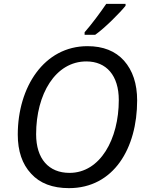

<svg xmlns="http://www.w3.org/2000/svg" viewBox="-20 -964 761 994"><path d="M337 10C569 10 690 -197 690 -444C690 -531 667 -599 622 -650C577 -700 514 -725 433 -725C208 -725 72 -513 72 -267C72 -182 95 -114 141 -65C186 -15 252 10 337 10ZM340 -69C232 -69 167 -142 167 -269C167 -477 267 -646 427 -646C531 -646 595 -573 595 -446C595 -244 499 -69 340 -69ZM473 -784C523 -819 603 -900 630 -934V-944H530C501 -901 452 -835 418 -797V-784Z"/></svg>

Font: BC Sans
Style: Italic
Weight: 400
Italic angle: -12°
Designer: Monotype Design Team
Designer: Province of B.C.
Foundry: Monotype Imaging Inc.
Version: Version 2.000;GOOG;noto-source:20170915:90ef993387c0